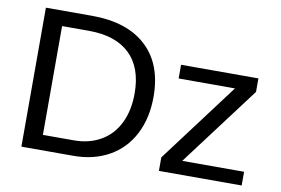

<svg xmlns="http://www.w3.org/2000/svg" viewBox="-74 -812 1369 936"><g transform="rotate(10 611.0 -344.0)"><path d="M674.3 -351.1Q674.3 -244.6 632.8 -164.8Q591.3 -85 515.1 -42.5Q439 0 339.4 0H82V-688H309.6Q484.4 -688 579.3 -600.3Q674.3 -512.7 674.3 -351.1ZM580.6 -351.1Q580.6 -479 510.5 -546.1Q440.4 -613.3 307.6 -613.3H175.3V-74.7H328.6Q404.3 -74.7 461.7 -107.9Q519 -141.1 549.8 -203.6Q580.6 -266.1 580.6 -351.1ZM762.7 0V-66.9L1058.1 -460.4H779.3V-528.3H1162.1V-461.4L866.2 -67.9H1172.4V0Z"/></g></svg>

Font: Liberation Sans
Style: Regular
Weight: 400
Designer: Steve Matteson
Foundry: Ascender Corporation
Version: Version 2.00.1